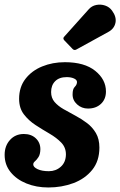

<svg xmlns="http://www.w3.org/2000/svg" viewBox="-46 -812 531 849"><path d="M245.5 -129Q245.5 -160 224.8 -181.5Q204 -203 173 -221Q142 -239 111.2 -259Q80.5 -279 59.5 -306.5Q38.5 -334 38.5 -375Q38.5 -427 66.5 -463.2Q94.5 -499.5 140.5 -518.2Q186.5 -537 241 -537Q327.5 -537 375 -498.8Q422.5 -460.5 422.5 -407.5Q422.5 -373.5 400.5 -352.8Q378.5 -332 343 -332Q315 -332 294.8 -350.5Q274.5 -369 275 -395Q275 -418.5 284.5 -427.8Q294 -437 294.5 -449Q294.5 -459 281.2 -465Q268 -471 249 -471Q216 -471 198 -453Q180 -435 180 -405Q180 -379 195.2 -361.2Q210.5 -343.5 234.8 -329.5Q259 -315.5 286.5 -301Q314 -286.5 338.2 -268.2Q362.5 -250 378 -223.8Q393.5 -197.5 393.5 -159.5Q393.5 -100 361.8 -60.8Q330 -21.5 278.5 -2.2Q227 17 168 17Q114.5 17 70.8 -0.8Q27 -18.5 0.8 -51Q-25.5 -83.5 -25.5 -127.5Q-25.5 -167 -1.8 -193.2Q22 -219.5 59.5 -219.5Q92 -219.5 112.2 -200.5Q132.5 -181.5 132.5 -152Q132 -129.5 124.2 -117.5Q116.5 -105.5 108.8 -99Q101 -92.5 101 -85Q101 -73 120.2 -64Q139.5 -55 170 -55Q201 -55 223 -74.8Q245 -94.5 245.5 -129ZM449.5 -765Q470 -737 464.5 -711Q459 -685 433.5 -671L292.5 -593.5Q282.5 -587.5 275 -595.5L238.5 -633.5Q230 -642.5 238.5 -650.5L346 -770.5Q359.5 -786 379.5 -790Q399.5 -794 418.8 -787.5Q438 -781 449.5 -765Z"/></svg>

Font: Besley* Narrow
Style: Bold Italic
Weight: 700
Width: 4
Italic angle: -13°
Designer: Owen Earl
Foundry: indestructible type*
Version: Version 3.000; ttfautohint (v1.8.3)